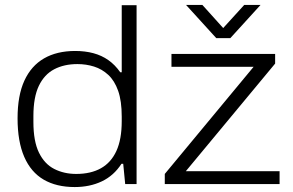

<svg xmlns="http://www.w3.org/2000/svg" viewBox="-20 -744 1185 776"><path d="M282 12Q208 12 156.5 -18Q105 -48 78 -110Q51 -172 51 -266Q51 -358 78.5 -418Q106 -478 158 -508Q210 -538 284 -538Q324 -538 357.5 -529Q391 -520 418 -501Q445 -482 466 -452H472V-723H532V0H486L478 -82H471Q440 -34 391.5 -11Q343 12 282 12ZM288 -41Q347 -41 388 -64Q429 -87 450.5 -134Q472 -181 472 -254V-273Q472 -336 457.5 -377Q443 -418 417.5 -441.5Q392 -465 360 -475Q328 -485 293 -485Q239 -485 199 -464Q159 -443 137 -397Q115 -351 115 -275V-251Q115 -173 137.5 -127Q160 -81 199.5 -61Q239 -41 288 -41ZM646 0V-41L1005 -474H673V-526H1092V-487L731 -52H1110V0ZM732 -724H798L898 -613H866L967 -724H1033L911 -590H854Z"/></svg>

Font: Archivo SemiExpanded ExtraLight
Style: Regular
Weight: 250
Width: 6
Designer: Hector Gatti
Foundry: Omnibus-Type
Version: Version 2.001